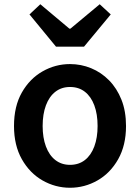

<svg xmlns="http://www.w3.org/2000/svg" viewBox="-20 -871 660 905"><path d="M310 14Q241 14 180.5 -20.5Q120 -55 83 -120.5Q46 -186 46 -277Q46 -370 83 -435Q120 -500 180.5 -534.5Q241 -569 310 -569Q362 -569 409.5 -549.5Q457 -530 494 -492.5Q531 -455 552.5 -401Q574 -347 574 -277Q574 -186 537 -120.5Q500 -55 439.5 -20.5Q379 14 310 14ZM310 -94Q351 -94 380 -116.5Q409 -139 424.5 -180.5Q440 -222 440 -277Q440 -333 424.5 -374.5Q409 -416 380 -438.5Q351 -461 310 -461Q270 -461 241 -438.5Q212 -416 196.5 -374.5Q181 -333 181 -277Q181 -222 196.5 -180.5Q212 -139 241 -116.5Q270 -94 310 -94ZM244 -651 119 -803 170 -851 307 -736H312L450 -851L502 -803L376 -651Z"/></svg>

Font: Noto Sans HK SemiBold
Style: Regular
Weight: 600
Version: Version 2.004-H2;hotconv 1.0.118;makeotfexe 2.5.65603